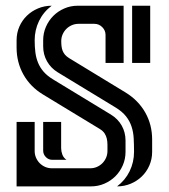

<svg xmlns="http://www.w3.org/2000/svg" viewBox="-20 -664 601 684"><path d="M362.8 -126Q362.8 -137.7 362.8 -148.7Q362.8 -159.7 360.6 -169.7Q358.4 -179.7 352.8 -188.5Q347.2 -197.3 335.4 -204.6L132.8 -327.6Q87.9 -355 63.5 -398.4Q39.1 -441.9 39.1 -494.6V-520.5Q39.1 -546.4 48.8 -568.8Q58.6 -591.3 75.7 -607.9Q92.8 -624.5 115.5 -634Q138.2 -643.6 164.1 -643.6Q134.8 -621.6 119.1 -589.4Q103.5 -557.1 103.5 -520.5Q103.5 -497.6 106 -477.8Q108.4 -458 115.5 -440.7Q122.6 -423.3 135.5 -408.4Q148.4 -393.6 169.4 -380.9L375 -255.9Q399.9 -240.7 413.6 -216.6Q427.2 -192.4 427.2 -163.1V-123Q427.2 -97.7 417.5 -75.2Q407.7 -52.7 391.1 -36.1Q374.5 -19.5 352.1 -9.8Q329.6 0 304.2 0H39.1V-229.5H103.5V-126Q103.5 -113.3 108.4 -102.1Q113.3 -90.8 121.6 -82.5Q129.9 -74.2 141.1 -69.3Q152.3 -64.5 165 -64.5H301.3Q314 -64.5 325.2 -69.3Q336.4 -74.2 344.7 -82.5Q353 -90.8 357.9 -102.1Q362.8 -113.3 362.8 -126ZM259.8 -579.1Q247.1 -579.1 235.8 -574.2Q224.6 -569.3 216.3 -561Q208 -552.7 203.1 -541.5Q198.2 -530.3 198.2 -517.6Q198.2 -507.8 199.2 -499.3Q200.2 -490.7 203.1 -483.2Q206.1 -475.6 211.4 -469.2Q216.8 -462.9 226.1 -457L428.2 -334Q473.1 -306.2 497.6 -262.9Q522 -219.7 522 -167V-123Q522 -97.2 512.2 -74.7Q502.4 -52.2 485.4 -35.6Q468.3 -19 445.6 -9.5Q422.9 0 397 0Q426.3 -22 441.9 -54.2Q457.5 -86.4 457.5 -123Q457.5 -148.4 456.3 -170.9Q455.1 -193.4 448.7 -212.9Q442.4 -232.4 429 -249.5Q415.5 -266.6 391.6 -281.2L186 -406.2Q161.1 -421.4 147.5 -445.6Q133.8 -469.7 133.8 -499V-520.5Q133.8 -545.9 143.6 -568.4Q153.3 -590.8 169.9 -607.4Q186.5 -624 209 -633.8Q231.4 -643.6 256.8 -643.6H420.4V-439.9H356V-539.6Q356 -555.7 344.2 -567.4Q332.5 -579.1 316.4 -579.1ZM515.1 -643.6V-439.9H450.7V-643.6ZM197.8 -136.7Q197.8 -125 202.1 -113.3Q206.5 -101.6 216.8 -94.7H166Q152.8 -94.7 143.3 -104.5Q133.8 -114.3 133.8 -127.4V-229.5H197.8Z"/></svg>

Font: Isar CAT
Style: Regular
Weight: 400
Designer: Digitized by Peter Wiegel
Foundry: CAT-Fonts, Peter Wiegel
Version: Version 1.000; ttfautohint (v1.3)